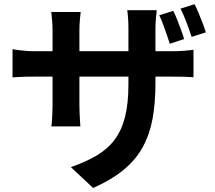

<svg xmlns="http://www.w3.org/2000/svg" viewBox="-20 -830 1040 928"><path d="M817.3 -777.6Q827.1 -758.5 836.8 -733.8Q846.4 -709.1 855.3 -684.9Q864.2 -660.8 869.9 -641.3L800.9 -618.6Q793.9 -640.4 785.5 -664.2Q777.1 -687.9 768.3 -712Q759.6 -736 749.6 -756.2ZM920.4 -809.8Q930.4 -790.4 940.4 -765.9Q950.5 -741.4 959.7 -717.4Q969 -693.3 974.7 -673.7L906.2 -651.7Q895.6 -684.2 881.6 -721.3Q867.6 -758.4 852.4 -788.3ZM731.3 -426.6Q731.3 -333.6 717.7 -258.1Q704.2 -182.6 671 -121.1Q637.9 -59.6 579.2 -10.5Q520.4 38.5 430.1 78.6L322.7 -22.2Q395.3 -47.7 447.9 -78.8Q500.6 -110 534.3 -155.2Q568 -200.3 584.3 -264.9Q600.7 -329.4 600.7 -421.7V-687.7Q600.7 -718.3 599 -742Q597.4 -765.7 595.1 -780.6H737.6Q736.1 -765.7 733.7 -742Q731.3 -718.3 731.3 -687.7ZM369.9 -771.9Q368.4 -757.8 366.1 -734.4Q363.8 -711 363.8 -681.2V-323.9Q363.8 -302.1 364.8 -281.4Q365.8 -260.7 366.7 -245Q367.6 -229.2 368.4 -219.1H228.4Q230 -229.2 231 -244.8Q232 -260.5 233 -281.2Q234 -301.9 234 -323.9V-681.8Q234 -703.7 232.3 -726.4Q230.6 -749.2 227.9 -771.9ZM40.6 -592Q50 -590.4 65.9 -588.2Q81.8 -586.1 103 -584.3Q124.2 -582.5 149 -582.5H804.7Q845 -582.5 870 -584.5Q894.9 -586.5 915.2 -589.6V-456.7Q898.8 -458.2 871.9 -459Q845 -459.7 805.5 -459.7H149Q124 -459.7 103.6 -459.2Q83.3 -458.7 67.8 -457.7Q52.3 -456.7 40.6 -455.9Z"/></svg>

Font: Noto Sans JP
Style: Regular
Weight: 100
Designer: Ryoko NISHIZUKA 西塚涼子 (kana, bopomofo & ideographs); Paul D. Hunt (Latin, Greek & Cyrillic); Sandoll Communications 산돌커뮤니
Foundry: Adobe
Version: Version 2.004;hotconv 1.0.118;makeotfexe 2.5.65603